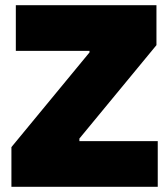

<svg xmlns="http://www.w3.org/2000/svg" viewBox="-20 -720 649 740"><path d="M24 0H588V-176H286V-186L583 -546V-700H41V-524H325V-518L24 -153Z"/></svg>

Font: Fixel Display Black
Style: Regular
Weight: 900
Designer: AlfaBravo + MacPaw
Foundry: Kyrylo Tkachov, Marchela Mozhyna, Serhii Makarenko, Maria Weinstein, Zakhar Kryvoshyya
Version: Version 1.211